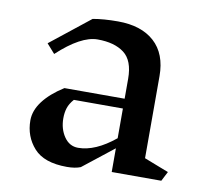

<svg xmlns="http://www.w3.org/2000/svg" viewBox="-66 -612 745 694"><g transform="rotate(10 306.0 -265.0)"><path d="M567 0H385V-87L272 2Q252 10 222 10Q138 10 100.5 -32Q63 -74 63 -133Q63 -169 89 -203.5Q115 -238 164 -269H385V-342Q385 -409 349.5 -436Q314 -463 252 -463Q191 -463 106 -384L76 -418L221 -533Q260 -540 313 -540Q399 -540 447 -496.5Q495 -453 495 -371V-70L585 -35ZM385 -124V-233H205Q190 -216 184.5 -199Q179 -182 179 -161Q179 -122 198.5 -93.5Q218 -65 250 -65Q313 -65 385 -124Z"/></g></svg>

Font: Inknut Antiqua Light
Style: Regular
Weight: 300
Designer: Claus Eggers Sørensen
Foundry: Claus Eggers Sørensen
Version: Version 1.003; ttfautohint (v1.8.2) -l 8 -r 50 -G 200 -x 14 